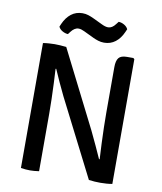

<svg xmlns="http://www.w3.org/2000/svg" viewBox="-94 -953 869 1032"><g transform="rotate(10 340.0 -436.5)"><path d="M90.5 -681.9Q103.2 -684.5 122.6 -685.8Q142 -687.1 153.8 -687.1Q166.7 -687.1 184.1 -686.1Q201.6 -685.2 217.5 -683L189.5 -558.9L181.3 -557.4Q183.4 -522.6 185.3 -479.8Q187.2 -437 188.4 -393.3Q189.6 -349.6 189.6 -312.3V0Q176.2 2.2 163.6 3.1Q151.1 4.1 140.6 4.1Q130.3 4.1 116.7 3.1Q103.2 2.2 90.5 0ZM248.4 -419.5Q230.3 -456.4 214.4 -491.4Q198.5 -526.5 184.6 -558.4L134.5 -618.5L217.5 -683L428.8 -263.9Q448.1 -224.7 464.9 -187.4Q481.7 -150 495.8 -119.3L548.4 -64L461.4 0ZM589.2 -681.7V-1.1Q576.4 1.5 558 2.8Q539.6 4.1 524.9 4.1Q510.1 4.1 493.4 3.1Q476.8 2.2 461.4 0L490.5 -118.8L499.1 -120Q496.7 -160.1 494.8 -205.3Q492.8 -250.5 491.8 -293.9Q490.8 -337.4 490.8 -371.9V-621Q490.8 -656.2 503.2 -671.7Q515.6 -687.2 548.1 -687.2H583.1ZM298.1 -782.9Q289.5 -787.1 281.6 -789.5Q273.8 -791.9 265.2 -791.9Q254.4 -791.9 244.1 -785.2Q233.8 -778.5 225.4 -767.3L214.1 -752.7Q198.8 -753.4 183.4 -762.2Q168 -771 162.4 -784.4L169.3 -800.5Q185.1 -836.4 211.3 -856.7Q237.5 -876.9 272.7 -876.9Q289.8 -876.9 304.6 -872Q319.4 -867.1 331.7 -861.4L385.1 -836Q394 -831.5 403.4 -828.7Q412.8 -826 420.5 -826Q431.2 -826 441.4 -832.4Q451.5 -838.7 460.2 -850.6L471.6 -865.1Q487.3 -864.6 502.4 -855.8Q517.6 -846.9 523.5 -833.5L516.3 -817.3Q500.5 -781.2 474.3 -761.1Q448 -741 413.2 -741Q395.9 -741 380.7 -745.9Q365.5 -750.7 353.9 -756.2Z"/></g></svg>

Font: Signika SC
Style: Regular
Weight: 300
Designer: Anna Giedryś
Foundry: Anna Giedryś
Version: Version 2.000